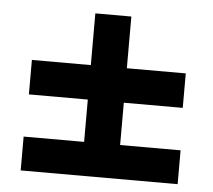

<svg xmlns="http://www.w3.org/2000/svg" viewBox="-43 -644 672 607"><g transform="rotate(5 293.0 -340.5)"><path d="M43.9 -82.5V-189.9H235.8V-324.2H48.8V-433.6H235.8V-597.7H350.1V-433.6H537.1V-324.2H350.1V-189.9H542V-82.5Z"/></g></svg>

Font: Caskaydia Cove SemiBold
Style: Regular
Weight: 600
Monospace: yes
Designer: Aaron Bell
Foundry: Saja Typeworks
Version: Version 4.300; ttfautohint (v1.8.3)